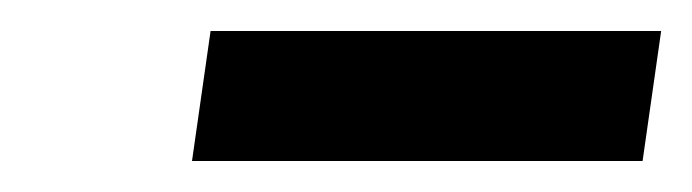

<svg xmlns="http://www.w3.org/2000/svg" viewBox="-20 -705 447 124"><path d="M395 -601H104L116 -685H407Z"/></svg>

Font: Exo 2.0 Semi Bold
Style: Italic
Weight: 600
Italic angle: -8°
Designer: Natanael Gama
Version: Version 1.001;PS 001.001;hotconv 1.0.70;makeotf.lib2.5.58329